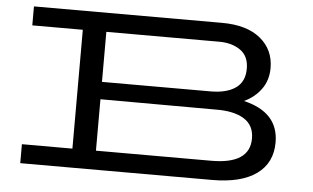

<svg xmlns="http://www.w3.org/2000/svg" viewBox="-49 -762 1366 837"><g transform="rotate(5 634.0 -343.0)"><path d="M1168 -187Q1168 -97 1100.5 -48.5Q1033 0 906 0H67V-83H288V-603H67V-686H890Q999 -686 1058.5 -637Q1118 -588 1118 -508Q1118 -455 1090 -416Q1062 -377 1015 -355Q1168 -319 1168 -187ZM391 -603V-384H866Q936 -384 975.5 -411.5Q1015 -439 1015 -496Q1015 -551 978 -577Q941 -603 885 -603ZM1064 -195Q1064 -253 1019.5 -280.5Q975 -308 896 -307L391 -308V-83H896Q1064 -83 1064 -195Z"/></g></svg>

Font: BioRhyme Expanded
Style: Regular
Weight: 400
Width: 7
Designer: Aoife Mooney
Foundry: Aoife Mooney Type
Version: Version 1.001